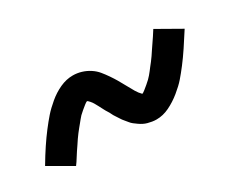

<svg xmlns="http://www.w3.org/2000/svg" viewBox="-43 -523 562 458"><g transform="rotate(-30 237.5 -294.5)"><path d="M290 -199Q284 -199 278 -200Q272 -201 266.5 -202.5Q261 -204 256 -206.5Q251 -209 246 -212.5Q241 -216 236.5 -219.5Q232 -223 229 -227Q226 -231 222 -235.5Q218 -240 215 -245Q212 -250 208.5 -255Q205 -260 203 -264.5Q201 -269 198 -273.5Q195 -278 192 -284Q189 -290 186 -295.5Q183 -301 180.5 -305.5Q178 -310 174 -314.5Q170 -319 168 -320Q165 -319 160 -315Q155 -311 149 -306Q143 -301 139.5 -297.5Q136 -294 133 -290Q130 -286 126.5 -282Q123 -278 119.5 -273.5Q116 -269 112 -264Q108 -259 104 -253Q100 -247 96 -241Q92 -235 87.5 -228.5Q83 -222 78.5 -214.5Q74 -207 68 -199L4 -236Q17 -258 29 -276Q41 -294 52.5 -309Q64 -324 74.5 -336Q85 -348 100.5 -361Q116 -374 133.5 -382Q151 -390 169 -390Q181 -390 192.5 -386.5Q204 -383 214 -376.5Q224 -370 231 -361.5Q238 -353 244.5 -343.5Q251 -334 256 -325.5Q261 -317 267.5 -305Q274 -293 279 -284.5Q284 -276 291 -269Q294 -270 299 -274Q304 -278 310 -283Q316 -288 319.5 -291.5Q323 -295 326.5 -299Q330 -303 333 -307Q336 -311 339.5 -315.5Q343 -320 347 -325Q351 -330 355 -336Q359 -342 363 -348Q367 -354 371.5 -360.5Q376 -367 381 -374.5Q386 -382 391 -390L456 -353Q442 -331 430 -313Q418 -295 406.5 -280Q395 -265 385 -253.5Q375 -242 359 -229Q343 -216 325.5 -207.5Q308 -199 290 -199Z"/></g></svg>

Font: Iosevka QP
Style: Italic
Weight: 400
Italic angle: -9°
Designer: Belleve Invis
Foundry: Belleve Invis
Version: Version 20.0.0; ttfautohint (v1.8.4)